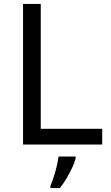

<svg xmlns="http://www.w3.org/2000/svg" viewBox="-20 -734 564 975"><path d="M97 0V-714H187V-80H499V0ZM364 70Q360 88 347.5 115.5Q335 143 318.5 171Q302 199 284 221H236V209Q244 192 252.5 165.5Q261 139 268 110.5Q275 82 277 61H364Z"/></svg>

Font: Noto Sans Tamil
Style: Regular
Weight: 400
Designer: Jelle Bosma - Monotype Design Team
Foundry: Monotype Imaging Inc.
Version: Version 2.003